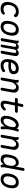

<svg xmlns="http://www.w3.org/2000/svg" viewBox="2605 -3385 790 6040"><g transform="rotate(90 3000.0 -365.0)"><path d="M48 -274Q62 -351 91 -405Q120 -459 160 -493.5Q200 -528 248 -544Q296 -560 346 -560Q384 -560 412.5 -553.5Q441 -547 462 -536Q483 -525 496.5 -511Q510 -497 516 -482Q526 -459 519 -442Q512 -425 494 -415Q474 -404 458.5 -407Q443 -410 437 -425Q429 -442 404.5 -456Q380 -470 336 -470Q300 -470 267.5 -458Q235 -446 209.5 -422Q184 -398 166 -362.5Q148 -327 139 -279Q130 -230 136 -192.5Q142 -155 159.5 -130Q177 -105 204.5 -92.5Q232 -80 266 -80Q292 -80 321.5 -86.5Q351 -93 368 -108Q382 -120 400 -122Q418 -124 432 -110Q438 -104 440 -96.5Q442 -89 440 -80Q438 -71 431.5 -60.5Q425 -50 413 -38Q397 -22 377 -12.5Q357 -3 336 2Q315 7 292.5 8.5Q270 10 248 10Q193 10 150.5 -7Q108 -24 81 -58.5Q54 -93 44.5 -147Q35 -201 48 -274Z M818 10Q760 10 721.5 -11.5Q683 -33 662 -71Q641 -109 637 -161.5Q633 -214 644 -276Q655 -338 677.5 -390Q700 -442 734 -479.5Q768 -517 814.5 -538.5Q861 -560 919 -560Q978 -560 1016.5 -538.5Q1055 -517 1076 -479.5Q1097 -442 1101 -390Q1105 -338 1094 -276Q1083 -214 1060 -161.5Q1037 -109 1002.5 -71Q968 -33 922 -11.5Q876 10 818 10ZM834 -80Q869 -80 897 -94.5Q925 -109 946 -134.5Q967 -160 981.5 -196.5Q996 -233 1004 -276Q1012 -319 1010.5 -354.5Q1009 -390 997 -415.5Q985 -441 962 -455.5Q939 -470 903 -470Q867 -470 839 -455.5Q811 -441 790 -415.5Q769 -390 755 -354Q741 -318 733 -275Q726 -232 727.5 -196Q729 -160 741 -134.5Q753 -109 776 -94.5Q799 -80 834 -80Z M1182 -37 1261 -485Q1263 -494 1262 -502.5Q1261 -511 1257 -520Q1249 -539 1261 -549.5Q1273 -560 1292 -560Q1312 -560 1325.5 -549.5Q1339 -539 1347 -520Q1351 -511 1352 -502.5Q1353 -494 1351 -485Q1368 -520 1390.5 -540Q1413 -560 1454 -560Q1497 -560 1518 -537.5Q1539 -515 1538 -485Q1551 -517 1580 -538.5Q1609 -560 1654 -560Q1685 -560 1704 -549Q1723 -538 1732.5 -518.5Q1742 -499 1743 -473.5Q1744 -448 1739 -418L1672 -37Q1668 -15 1652 -2.5Q1636 10 1616 10Q1596 10 1585 -2.5Q1574 -15 1578 -37L1643 -409Q1645 -423 1645 -435.5Q1645 -448 1640.5 -458.5Q1636 -469 1626.5 -475Q1617 -481 1601 -481Q1570 -481 1554.5 -459Q1539 -437 1534 -410L1468 -32Q1464 -12 1450 -1Q1436 10 1418 10Q1400 10 1390 -1Q1380 -12 1384 -32L1450 -409Q1452 -422 1452 -435Q1452 -448 1447.5 -458Q1443 -468 1434 -474.5Q1425 -481 1409 -481Q1377 -481 1361.5 -459.5Q1346 -438 1341 -410L1276 -37Q1272 -15 1256.5 -2.5Q1241 10 1221 10Q1201 10 1189.5 -2.5Q1178 -15 1182 -37Z M2240 -115Q2254 -95 2250 -76.5Q2246 -58 2225 -44Q2181 -12 2133.5 -1Q2086 10 2025 10Q1985 10 1952 -3.5Q1919 -17 1894.5 -42Q1870 -67 1856 -101.5Q1842 -136 1840 -178Q1836 -282 1861.5 -354.5Q1887 -427 1930.5 -473Q1974 -519 2029.5 -539.5Q2085 -560 2141 -560Q2222 -560 2264.5 -520.5Q2307 -481 2313 -412Q2317 -365 2301.5 -333Q2286 -301 2256.5 -281Q2227 -261 2187.5 -250.5Q2148 -240 2104.5 -236Q2061 -232 2016.5 -233Q1972 -234 1932 -236Q1931 -224 1930.5 -211Q1930 -198 1930 -184Q1930 -159 1939 -140Q1948 -121 1962.5 -107.5Q1977 -94 1996.5 -87Q2016 -80 2037 -80Q2060 -80 2078 -82Q2096 -84 2112.5 -88.5Q2129 -93 2144 -100Q2159 -107 2174 -117Q2197 -133 2212.5 -132.5Q2228 -132 2240 -115ZM1946 -317Q1994 -314 2044 -314Q2094 -314 2134 -322.5Q2174 -331 2198 -351.5Q2222 -372 2218 -409Q2217 -424 2210 -435.5Q2203 -447 2192.5 -454.5Q2182 -462 2167 -466Q2152 -470 2134 -470Q2110 -470 2082.5 -462.5Q2055 -455 2029 -437.5Q2003 -420 1981.5 -390.5Q1960 -361 1946 -317Z M2529 -560Q2552 -560 2564 -549Q2576 -538 2582 -515Q2586 -501 2586.5 -485.5Q2587 -470 2585 -456Q2608 -504 2647 -532Q2686 -560 2741 -560Q2781 -560 2812 -546.5Q2843 -533 2863 -508Q2883 -483 2890.5 -448Q2898 -413 2890 -370L2831 -35Q2827 -12 2814 -1Q2801 10 2778 10Q2755 10 2746 -1Q2737 -12 2741 -35L2796 -344Q2801 -370 2798 -393.5Q2795 -417 2784.5 -435Q2774 -453 2756 -464Q2738 -475 2711 -475Q2684 -475 2658.5 -459Q2633 -443 2613 -419.5Q2593 -396 2579 -368Q2565 -340 2561 -316L2511 -35Q2507 -12 2494 -1Q2481 10 2458 10Q2435 10 2426 -1Q2417 -12 2421 -35L2495 -455Q2498 -470 2497 -485Q2496 -500 2492 -515Q2487 -538 2496.5 -549Q2506 -560 2529 -560Z M3493 -530Q3513 -530 3521.5 -517.5Q3530 -505 3526 -485Q3522 -465 3510 -452.5Q3498 -440 3478 -440H3097Q3077 -440 3068 -452.5Q3059 -465 3063 -485Q3067 -505 3079.5 -517.5Q3092 -530 3112 -530ZM3252 -660Q3257 -683 3269.5 -694Q3282 -705 3305 -705Q3328 -705 3337.5 -694Q3347 -683 3342 -660L3255 -224Q3248 -186 3244.5 -159Q3241 -132 3244 -114.5Q3247 -97 3256 -88.5Q3265 -80 3281 -80Q3309 -80 3335.5 -95.5Q3362 -111 3383 -134Q3400 -152 3416 -152Q3432 -152 3444 -141Q3457 -130 3457.5 -113Q3458 -96 3443 -79Q3423 -58 3403 -41.5Q3383 -25 3362 -13.5Q3341 -2 3317 4Q3293 10 3266 10Q3229 10 3203.5 -2Q3178 -14 3164.5 -36.5Q3151 -59 3148.5 -90.5Q3146 -122 3153 -161Z M3760 10Q3724 10 3695 -2Q3666 -14 3647.5 -41.5Q3629 -69 3623.5 -113.5Q3618 -158 3629 -224Q3641 -293 3666 -354.5Q3691 -416 3728 -461.5Q3765 -507 3813 -533.5Q3861 -560 3919 -560Q3967 -560 3989.5 -535.5Q4012 -511 4019 -473.5Q4026 -436 4021 -391.5Q4016 -347 4009 -308Q4000 -253 3981.5 -196.5Q3963 -140 3933 -94Q3903 -48 3860 -19Q3817 10 3760 10ZM3785 -80Q3816 -80 3845.5 -96.5Q3875 -113 3899.5 -143Q3924 -173 3942 -215Q3960 -257 3969 -308Q3974 -332 3977.5 -360.5Q3981 -389 3977 -413Q3973 -437 3958.5 -453.5Q3944 -470 3911 -470Q3880 -470 3849.5 -450.5Q3819 -431 3793 -397Q3767 -363 3747 -316Q3727 -269 3718 -215Q3707 -151 3723 -115.5Q3739 -80 3785 -80ZM4025 -516Q4033 -541 4048 -550.5Q4063 -560 4084 -560Q4108 -560 4115.5 -549.5Q4123 -539 4115 -516Q4095 -457 4080 -399.5Q4065 -342 4056 -283.5Q4047 -225 4044.5 -163.5Q4042 -102 4046 -34Q4048 -12 4037.5 -1Q4027 10 4004 10Q3981 10 3969.5 -1Q3958 -12 3956 -34Q3951 -102 3953.5 -163.5Q3956 -225 3965.5 -283.5Q3975 -342 3990.5 -399.5Q4006 -457 4025 -516Z M4329 -560Q4352 -560 4364 -549Q4376 -538 4382 -515Q4386 -501 4386.5 -485.5Q4387 -470 4385 -456Q4408 -504 4447 -532Q4486 -560 4541 -560Q4581 -560 4612 -546.5Q4643 -533 4663 -508Q4683 -483 4690.5 -448Q4698 -413 4690 -370L4631 -35Q4627 -12 4614 -1Q4601 10 4578 10Q4555 10 4546 -1Q4537 -12 4541 -35L4596 -344Q4601 -370 4598 -393.5Q4595 -417 4584.5 -435Q4574 -453 4556 -464Q4538 -475 4511 -475Q4484 -475 4458.5 -459Q4433 -443 4413 -419.5Q4393 -396 4379 -368Q4365 -340 4361 -316L4311 -35Q4307 -12 4294 -1Q4281 10 4258 10Q4235 10 4226 -1Q4217 -12 4221 -35L4295 -455Q4298 -470 4297 -485Q4296 -500 4292 -515Q4287 -538 4296.5 -549Q4306 -560 4329 -560Z M5242 -95Q5239 -80 5240 -65Q5241 -50 5245 -35Q5250 -12 5240.5 -1Q5231 10 5208 10Q5185 10 5173 -1Q5161 -12 5155 -35Q5151 -49 5150.5 -64.5Q5150 -80 5152 -94Q5138 -69 5122 -50Q5106 -31 5086.5 -17.5Q5067 -4 5043.5 3Q5020 10 4991 10Q4930 10 4896.5 -14Q4863 -38 4848.5 -76.5Q4834 -115 4835.5 -162.5Q4837 -210 4845 -256Q4855 -310 4872.5 -364.5Q4890 -419 4920 -462.5Q4950 -506 4994.5 -533Q5039 -560 5102 -560Q5157 -560 5184.5 -530.5Q5212 -501 5220 -456L5263 -695Q5267 -718 5279.5 -729Q5292 -740 5315 -740Q5338 -740 5348 -729Q5358 -718 5353 -695ZM5016 -80Q5043 -80 5070 -91Q5097 -102 5119 -119.5Q5141 -137 5156.5 -159.5Q5172 -182 5176 -206L5196 -316Q5200 -340 5196 -367Q5192 -394 5180 -417Q5168 -440 5148 -455Q5128 -470 5101 -470Q5058 -470 5029.5 -452Q5001 -434 4982.5 -404.5Q4964 -375 4953.5 -337.5Q4943 -300 4936 -262Q4929 -223 4928.5 -189.5Q4928 -156 4936 -131.5Q4944 -107 4963.5 -93.5Q4983 -80 5016 -80Z M5618 10Q5560 10 5521.5 -11.5Q5483 -33 5462 -71Q5441 -109 5437 -161.5Q5433 -214 5444 -276Q5455 -338 5477.5 -390Q5500 -442 5534 -479.5Q5568 -517 5614.5 -538.5Q5661 -560 5719 -560Q5778 -560 5816.5 -538.5Q5855 -517 5876 -479.5Q5897 -442 5901 -390Q5905 -338 5894 -276Q5883 -214 5860 -161.5Q5837 -109 5802.5 -71Q5768 -33 5722 -11.5Q5676 10 5618 10ZM5634 -80Q5669 -80 5697 -94.5Q5725 -109 5746 -134.5Q5767 -160 5781.5 -196.5Q5796 -233 5804 -276Q5812 -319 5810.5 -354.5Q5809 -390 5797 -415.5Q5785 -441 5762 -455.5Q5739 -470 5703 -470Q5667 -470 5639 -455.5Q5611 -441 5590 -415.5Q5569 -390 5555 -354Q5541 -318 5533 -275Q5526 -232 5527.5 -196Q5529 -160 5541 -134.5Q5553 -109 5576 -94.5Q5599 -80 5634 -80Z"/></g></svg>

Font: Maple Mono
Style: Italic
Weight: 400
Italic angle: -10°
Monospace: yes
Designer: subframe7536
Version: Version 7.300